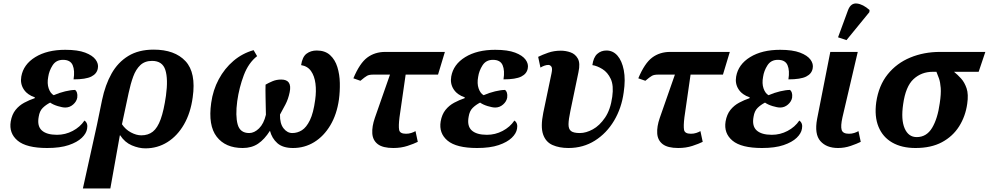

<svg xmlns="http://www.w3.org/2000/svg" viewBox="-20 -831 5619 1091"><path d="M248 10Q130 10 80 -32Q30 -74 41 -141Q48 -181 68.5 -206.5Q89 -232 118 -247.5Q147 -263 177 -273L178 -278Q135 -292 114.5 -324Q94 -356 101 -396Q113 -465 180.5 -506.5Q248 -548 351 -548Q422 -548 464 -532Q506 -516 523.5 -492Q541 -468 536 -443Q531 -412 499 -396Q467 -380 398 -380Q406 -430 393 -460.5Q380 -491 338 -491Q299 -491 279 -460Q259 -429 254 -394Q247 -357 256.5 -329Q266 -301 285 -290Q317 -304 350.5 -312Q384 -320 407 -320Q414 -315 417.5 -304Q421 -293 419 -276Q415 -254 395.5 -237Q376 -220 351 -220Q335 -220 308.5 -228Q282 -236 265 -248Q240 -235 222.5 -217.5Q205 -200 200 -168Q190 -115 217.5 -90Q245 -65 304 -65Q351 -65 393 -87Q435 -109 460 -146Q481 -131 475 -100Q471 -73 445 -48Q419 -23 370.5 -6.5Q322 10 248 10Z M560 -263Q578 -349 614 -413Q650 -477 709 -513Q768 -549 853 -549Q973 -549 1034 -483.5Q1095 -418 1075 -278Q1063 -189 1025.5 -124Q988 -59 931.5 -23.5Q875 12 806 12Q769 12 729 -5Q689 -22 663 -62H661L607 240H451L531 -122ZM783 -62Q822 -62 848.5 -83Q875 -104 893 -153.5Q911 -203 923 -287Q936 -382 919.5 -433.5Q903 -485 844 -485Q803 -485 777.5 -461Q752 -437 737 -396Q722 -355 711 -303L673 -125Q693 -95 724 -78.5Q755 -62 783 -62Z M1180 -246Q1190 -319 1223 -380.5Q1256 -442 1306.5 -485Q1357 -528 1421 -546L1441 -512Q1392 -474 1365.5 -404Q1339 -334 1328 -256Q1317 -173 1330.5 -124Q1344 -75 1396 -75Q1425 -75 1452 -101.5Q1479 -128 1491 -179Q1490 -233 1489 -277Q1488 -321 1489 -350Q1506 -360 1528.5 -369.5Q1551 -379 1578 -379Q1641 -379 1626 -307Q1618 -268 1602 -237.5Q1586 -207 1571 -180Q1570 -129 1591 -102Q1612 -75 1641 -75Q1670 -75 1695.5 -91Q1721 -107 1741 -148Q1761 -189 1771 -264Q1778 -314 1772.5 -356.5Q1767 -399 1747.5 -427Q1728 -455 1691 -461Q1698 -508 1722 -526Q1746 -544 1780 -544Q1827 -544 1855.5 -518Q1884 -492 1897 -450Q1910 -408 1911 -359.5Q1912 -311 1906 -266Q1894 -181 1857 -119Q1820 -57 1765.5 -23.5Q1711 10 1645 10Q1587 10 1556 -17.5Q1525 -45 1514 -88Q1483 -39 1446.5 -14.5Q1410 10 1359 10Q1261 10 1211.5 -54Q1162 -118 1180 -246Z M2215 10Q2155 10 2126.5 -12Q2098 -34 2095.5 -73Q2093 -112 2110 -161L2196 -407H2100Q2078 -407 2066 -400.5Q2054 -394 2028 -372L1988 -386Q2024 -472 2067 -504Q2110 -536 2169 -536H2508L2469 -407H2285L2250 -164Q2244 -115 2248 -93Q2252 -71 2287 -71Q2303 -71 2317 -75.5Q2331 -80 2341 -86L2354 -25Q2332 -14 2295.5 -2Q2259 10 2215 10Z M2691 10Q2573 10 2523 -32Q2473 -74 2484 -141Q2491 -181 2511.5 -206.5Q2532 -232 2561 -247.5Q2590 -263 2620 -273L2621 -278Q2578 -292 2557.5 -324Q2537 -356 2544 -396Q2556 -465 2623.5 -506.5Q2691 -548 2794 -548Q2865 -548 2907 -532Q2949 -516 2966.5 -492Q2984 -468 2979 -443Q2974 -412 2942 -396Q2910 -380 2841 -380Q2849 -430 2836 -460.5Q2823 -491 2781 -491Q2742 -491 2722 -460Q2702 -429 2697 -394Q2690 -357 2699.5 -329Q2709 -301 2728 -290Q2760 -304 2793.5 -312Q2827 -320 2850 -320Q2857 -315 2860.5 -304Q2864 -293 2862 -276Q2858 -254 2838.5 -237Q2819 -220 2794 -220Q2778 -220 2751.5 -228Q2725 -236 2708 -248Q2683 -235 2665.5 -217.5Q2648 -200 2643 -168Q2633 -115 2660.5 -90Q2688 -65 2747 -65Q2794 -65 2836 -87Q2878 -109 2903 -146Q2924 -131 2918 -100Q2914 -73 2888 -48Q2862 -23 2813.5 -6.5Q2765 10 2691 10Z M3210 10Q3158 10 3119.5 -7Q3081 -24 3066 -67.5Q3051 -111 3067 -190L3114 -415Q3120 -443 3113 -452.5Q3106 -462 3096 -462Q3076 -462 3051 -447L3038 -508Q3062 -520 3095 -531.5Q3128 -543 3167 -543Q3195 -543 3222 -533.5Q3249 -524 3263.5 -498Q3278 -472 3267 -421L3221 -200Q3211 -153 3210.5 -125.5Q3210 -98 3224.5 -86.5Q3239 -75 3275 -75Q3310 -75 3348.5 -96Q3387 -117 3418 -162.5Q3449 -208 3459 -281Q3468 -345 3450.5 -382.5Q3433 -420 3403 -438.5Q3373 -457 3346 -461Q3352 -505 3373.5 -524.5Q3395 -544 3426 -544Q3463 -544 3488.5 -515Q3514 -486 3524.5 -432.5Q3535 -379 3524 -306Q3512 -217 3469.5 -145.5Q3427 -74 3360.5 -32Q3294 10 3210 10Z M3834 10Q3774 10 3745.5 -12Q3717 -34 3714.5 -73Q3712 -112 3729 -161L3815 -407H3719Q3697 -407 3685 -400.5Q3673 -394 3647 -372L3607 -386Q3643 -472 3686 -504Q3729 -536 3788 -536H4127L4088 -407H3904L3869 -164Q3863 -115 3867 -93Q3871 -71 3906 -71Q3922 -71 3936 -75.5Q3950 -80 3960 -86L3973 -25Q3951 -14 3914.5 -2Q3878 10 3834 10Z M4310 10Q4192 10 4142 -32Q4092 -74 4103 -141Q4110 -181 4130.5 -206.5Q4151 -232 4180 -247.5Q4209 -263 4239 -273L4240 -278Q4197 -292 4176.5 -324Q4156 -356 4163 -396Q4175 -465 4242.5 -506.5Q4310 -548 4413 -548Q4484 -548 4526 -532Q4568 -516 4585.5 -492Q4603 -468 4598 -443Q4593 -412 4561 -396Q4529 -380 4460 -380Q4468 -430 4455 -460.5Q4442 -491 4400 -491Q4361 -491 4341 -460Q4321 -429 4316 -394Q4309 -357 4318.5 -329Q4328 -301 4347 -290Q4379 -304 4412.5 -312Q4446 -320 4469 -320Q4476 -315 4479.5 -304Q4483 -293 4481 -276Q4477 -254 4457.5 -237Q4438 -220 4413 -220Q4397 -220 4370.5 -228Q4344 -236 4327 -248Q4302 -235 4284.5 -217.5Q4267 -200 4262 -168Q4252 -115 4279.5 -90Q4307 -65 4366 -65Q4413 -65 4455 -87Q4497 -109 4522 -146Q4543 -131 4537 -100Q4533 -73 4507 -48Q4481 -23 4432.5 -6.5Q4384 10 4310 10Z M4742 10Q4676 10 4641.5 -29.5Q4607 -69 4623 -155L4698 -536H4854L4767 -164Q4756 -115 4762.5 -93Q4769 -71 4804 -71Q4820 -71 4834 -75.5Q4848 -80 4858 -86L4871 -25Q4849 -14 4814 -2Q4779 10 4742 10ZM4790 -603 4742 -619 4799 -774Q4815 -815 4849.5 -811Q4884 -807 4921 -774L4920 -762Z M5182 10Q5104 10 5050 -21Q4996 -52 4972 -110.5Q4948 -169 4959 -250Q4973 -345 5024 -408.5Q5075 -472 5152.5 -504Q5230 -536 5321 -536H5579L5541 -423H5401Q5421 -407 5441 -385Q5461 -363 5472.5 -329Q5484 -295 5476 -241Q5466 -170 5430 -113Q5394 -56 5332.5 -23Q5271 10 5182 10ZM5189 -52Q5245 -52 5276.5 -104.5Q5308 -157 5320 -245Q5328 -298 5325.5 -331Q5323 -364 5315.5 -385.5Q5308 -407 5301 -423H5280Q5216 -423 5171 -381.5Q5126 -340 5112 -239Q5099 -151 5120.5 -101.5Q5142 -52 5189 -52Z"/></svg>

Font: Noto Serif
Style: Bold Italic
Weight: 700
Italic angle: -12°
Designer: Monotype Design Team
Foundry: Monotype Imaging Inc.
Version: Version 2.013